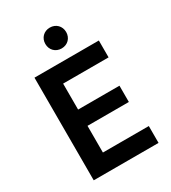

<svg xmlns="http://www.w3.org/2000/svg" viewBox="-216 -1022 1012 1134"><g transform="rotate(-30 290.0 -455.5)"><path d="M82 0H524V-115H211V-297H493V-408H211V-585H521V-700H82ZM308 -769C349 -769 379 -799 379 -840C379 -881 349 -911 308 -911C267 -911 237 -881 237 -840C237 -799 267 -769 308 -769Z"/></g></svg>

Font: Chess Sans SemiBold
Style: Regular
Weight: 600
Designer: Wolf Bōese
Foundry: Wolf Bōese
Version: Version 7.223;Glyphs 3.3 (3306)